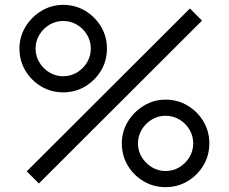

<svg xmlns="http://www.w3.org/2000/svg" viewBox="-20 -755 941 790"><path d="M661.3 15Q611.8 15 570.8 -9.2Q529.8 -33.5 505.6 -74.2Q481.3 -115 481.3 -165Q481.3 -214 506.3 -255Q531.3 -296 572.3 -320.5Q613.3 -345 661.3 -345Q710.8 -345 751.6 -320.8Q792.3 -296.5 816.8 -255.8Q841.3 -215 841.3 -165Q841.3 -115 816.8 -74.2Q792.3 -33.5 751.6 -9.2Q710.8 15 661.3 15ZM661.3 -51.3Q692.2 -51.3 718.1 -67Q744 -82.7 759.5 -108.4Q775 -134.2 775 -165Q775 -195.8 759.5 -221.8Q744 -247.7 718.1 -263.2Q692.2 -278.7 661.3 -278.7Q630.5 -278.7 604.8 -263.2Q579 -247.7 563.3 -221.8Q547.7 -195.8 547.7 -165Q547.7 -134.2 563.3 -108.4Q579 -82.7 604.8 -67Q630.5 -51.3 661.3 -51.3ZM240 -375Q190.5 -375 149.8 -399.2Q109 -423.5 84.5 -464.2Q60 -505 60 -555Q60 -604 85 -645Q110 -686 151 -710.5Q192 -735 240 -735Q289.5 -735 330.2 -710.8Q371 -686.5 395.5 -645.8Q420 -605 420 -555Q420 -505 395.5 -464.2Q371 -423.5 330.2 -399.2Q289.5 -375 240 -375ZM240 -441.3Q270.8 -441.3 296.8 -456.8Q322.7 -472.3 338.2 -498.2Q353.7 -524.2 353.7 -555Q353.7 -585.8 338.2 -611.8Q322.7 -637.7 296.8 -653.2Q270.8 -668.7 240 -668.7Q209.2 -668.7 183.4 -653.2Q157.7 -637.7 142 -611.8Q126.3 -585.8 126.3 -555Q126.3 -524.2 142 -498.2Q157.7 -472.3 183.4 -456.8Q209.2 -441.3 240 -441.3ZM811.3 -670.3 140 0 90 -50 761.3 -720Z"/></svg>

Font: Manrope Variable Light
Style: Regular
Weight: 200
Designer: Mikhail Sharanda
Foundry: Mikhail Sharanda
Version: Version 4.505